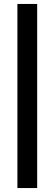

<svg xmlns="http://www.w3.org/2000/svg" viewBox="-20 -752 277 971"><path d="M68 199V-732H168V199Z"/></svg>

Font: Mukta Mahee ExtraBold
Style: Regular
Weight: 800
Designer: Shuchita Grover, Noopur Datye, Girish Dalvi, Yashodeep Gholap
Foundry: Ek Type
Version: Version 2.538;PS 1.000;hotconv 16.6.51;makeotf.lib2.5.65220;